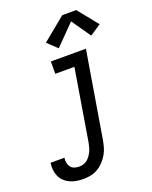

<svg xmlns="http://www.w3.org/2000/svg" viewBox="-230 -866 927 1173"><g transform="rotate(-20 233.5 -279.5)"><path d="M106 213Q83 213 61 209.5Q39 206 19 197Q-1 188 -16.5 173.5Q-32 159 -41 139.5Q-50 120 -52.5 97.5Q-55 75 -51 52Q-51 52 -51 51.5Q-51 51 -51 51H39Q39 51 39 51Q39 51 39 51Q36 67 39 83Q42 99 51 111Q60 123 75 128Q90 133 106 133Q120 133 133.5 129Q147 125 158.5 115.5Q170 106 178.5 94Q187 82 193 69.5Q199 57 202.5 43.5Q206 30 209 16L286 -450H162V-530H390L297 29Q293 52 286.5 75Q280 98 267.5 119.5Q255 141 237.5 159.5Q220 178 198.5 190.5Q177 203 153 208Q129 213 106 213ZM235 -589 173 -648 324 -772H415L520 -642L448 -594L362 -718Z"/></g></svg>

Font: Iosevka Slab Medium
Style: Italic
Weight: 500
Italic angle: -9°
Monospace: yes
Designer: Belleve Invis
Foundry: Belleve Invis
Version: Version 11.1.0; ttfautohint (v1.8.3)